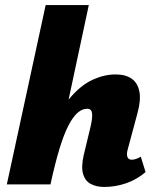

<svg xmlns="http://www.w3.org/2000/svg" viewBox="-20 -731 618 761"><path d="M393 10Q363 10 340.5 -1.5Q318 -13 309.5 -41Q301 -69 312 -117L338 -225Q347 -262 345 -281Q343 -300 326 -300Q306 -300 287.5 -284Q269 -268 251 -233Q233 -198 215.5 -140.5Q198 -83 180 0H121Q146 -130 182.5 -214.5Q219 -299 261 -347Q303 -395 348.5 -415.5Q394 -436 438 -436Q478 -436 502 -419Q526 -402 532.5 -368Q539 -334 525 -283L486 -138Q481 -120 485 -109Q489 -98 502 -98Q509 -98 517.5 -100.5Q526 -103 538 -110L557 -49Q522 -19 479.5 -4.5Q437 10 393 10ZM7 0 161 -711H332L180 0Z"/></svg>

Font: Ysabeau Infant Black
Style: Italic
Weight: 900
Italic angle: -12°
Designer: Christian Thalmann (Catharsis Fonts)
Version: Version 2.001;gftools[0.9.30]; featfreeze: ss01,ss02,lnum